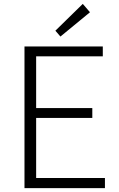

<svg xmlns="http://www.w3.org/2000/svg" viewBox="-20 -968 613 988"><path d="M291 -780 443 -905 406 -948 265 -810ZM106 0H520V-52H166V-361H455V-412H166V-678H509V-729H106Z"/></svg>

Font: Spoqa Han Sans Neo Light
Style: Regular
Weight: 300
Designer: [Spoqa Han Sans Neo] Dong-huui Kim  Younghwa Kang  Yujin Lee  [Noto Sans] Ryoko NISHIZUKA  (kana & ideographs); Paul D. 
Foundry: Spoqa (http://www.spoqa-han-sans.com)
Version: Version 1.000